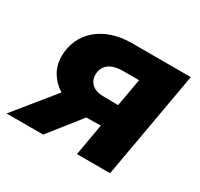

<svg xmlns="http://www.w3.org/2000/svg" viewBox="-154 -664 840 808"><g transform="rotate(30 266.5 -260.0)"><path d="M305 0H466L558 -520H271C136 -520 43 -441 43 -324C43 -266 73 -221 119 -192L-37 0H141L262 -153H269L332 -154ZM205 -328C205 -377 243 -400 298 -400H376L352 -265L275 -266C233 -266 205 -292 205 -328Z"/></g></svg>

Font: Fixel Display ExtraBold
Style: Italic
Weight: 800
Italic angle: -10°
Designer: AlfaBravo + MacPaw
Foundry: Kyrylo Tkachov, Marchela Mozhyna, Serhii Makarenko, Maria Weinstein, Zakhar Kryvoshyya
Version: Version 1.210;Glyphs 3.2 (3217)